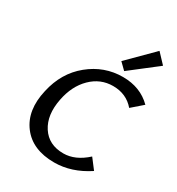

<svg xmlns="http://www.w3.org/2000/svg" viewBox="-214 -1050 1094 1189"><g transform="rotate(30 333.0 -455.5)"><path d="M448 -700 402 -745 575 -918 640 -849ZM355 7Q199 7 124 -92.5Q49 -192 85 -347Q117 -493 222.5 -579Q328 -665 461 -665Q586 -665 666 -585L589 -518Q531 -586 436 -586Q346 -586 280 -521Q214 -456 193 -348Q169 -227 220 -148.5Q271 -70 376 -70Q461 -70 541 -143L596 -71Q478 7 355 7Z"/></g></svg>

Font: EauTestInfant Semibold
Style: Italic
Weight: 600
Italic angle: -12°
Designer: Christian Thalmann (Catharsis Fonts)
Version: Version 0.001;PS 000.001;hotconv 1.0.88;makeotf.lib2.5.64775